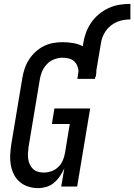

<svg xmlns="http://www.w3.org/2000/svg" viewBox="-20 -960 691 988"><path d="M176 8Q149 8 124.5 0Q100 -8 81 -24.5Q62 -41 51 -63.5Q40 -86 35.5 -111.5Q31 -137 32.5 -163.5Q34 -190 38 -217L95 -559Q99 -583 107 -607Q115 -631 129 -653Q143 -675 162.5 -693Q182 -711 205 -722.5Q228 -734 252.5 -738.5Q277 -743 302 -743Q329 -743 356 -738.5Q383 -734 406 -722L408 -735Q412 -763 422 -790.5Q432 -818 448.5 -842.5Q465 -867 488.5 -886.5Q512 -906 539 -918.5Q566 -931 594.5 -935.5Q623 -940 651 -940V-860Q633 -860 615.5 -857Q598 -854 581.5 -847Q565 -840 550 -828Q535 -816 524.5 -801Q514 -786 507.5 -769Q501 -752 499 -735L476 -599Q476 -592 475.5 -585.5Q475 -579 474 -572Q473 -570 473 -568Q473 -566 472 -564H470L469 -554H378L384 -594Q383 -609 377 -623Q371 -637 359.5 -646.5Q348 -656 332.5 -659.5Q317 -663 302 -663Q280 -663 258 -654.5Q236 -646 220 -628.5Q204 -611 195.5 -589.5Q187 -568 184 -546L127 -204Q125 -188 124 -172.5Q123 -157 125 -142.5Q127 -128 133 -114.5Q139 -101 149.5 -91Q160 -81 174.5 -76.5Q189 -72 205 -72Q225 -72 245 -79Q265 -86 280.5 -101.5Q296 -117 304 -136.5Q312 -156 315 -176L339 -322H247L260 -402H444L377 0H295L311 -94Q302 -74 289 -54.5Q276 -35 258.5 -20Q241 -5 219 1.5Q197 8 176 8Z"/></svg>

Font: Iosevka Slab Medium Oblique
Style: Regular
Weight: 500
Italic angle: -9°
Monospace: yes
Designer: Belleve Invis
Foundry: Belleve Invis
Version: Version 11.1.1; ttfautohint (v1.8.3)